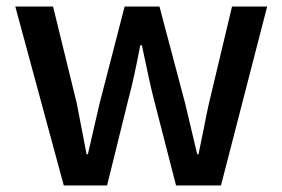

<svg xmlns="http://www.w3.org/2000/svg" viewBox="-20 -570 868 590"><path d="M27 -550H143L216 -252L246 -96H250L286 -252L363 -550H470L549 -252L586 -96H590L606 -174Q615 -222 622 -252L693 -550H801L659 0H521L451 -272Q441 -311 416 -431H411Q391 -325 376 -271L309 0H176Z"/></svg>

Font: Noto Sans S Chinese Medium
Style: Regular
Weight: 500
Designer: Ryoko NISHIZUKA  (kana & ideographs); Paul D. Hunt (Latin, Greek & Cyrillic); Wenlong ZHANG  (bopomofo); Sandoll Communi
Foundry: Adobe Systems Incorporated
Version: Version 1.000;PS 1;hotconv 1.0.78;makeotf.lib2.5.61930